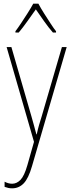

<svg xmlns="http://www.w3.org/2000/svg" viewBox="-20 -783 390 1045"><path d="M16 -527H42L151 -150Q160 -118 165 -100Q170 -82 172.5 -72Q175 -62 178 -52H180Q186 -80 192.5 -102.5Q199 -125 207 -150L317 -527H343L154 122Q135 188 109 215Q83 242 46 242Q35 242 25.5 240Q16 238 5 234V206Q26 217 46 217Q71 217 91.5 196Q112 175 129 116L165 -11ZM189 -763Q201 -740 220 -710Q239 -680 257 -652.5Q275 -625 285 -613V-606H268Q245 -632 220 -667.5Q195 -703 175 -732Q155 -704 129.5 -668Q104 -632 82 -606H64V-613Q77 -630 95 -657Q113 -684 131 -712.5Q149 -741 161 -763Z"/></svg>

Font: Noto Sans Devanagari UI Condensed Thin
Style: Regular
Weight: 100
Width: 3
Designer: Jelle Bosma - Monotype Design Team
Foundry: Monotype Imaging Inc.
Version: Version 2.004; ttfautohint (v1.8.4.7-5d5b)